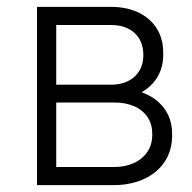

<svg xmlns="http://www.w3.org/2000/svg" viewBox="-20 -540 560 560"><path d="M88 0H311C413 0 482 -58 482 -143V-151C482 -207 449 -251 393 -271C432 -293 456 -331 456 -379V-388C456 -467 396 -520 304 -520H88ZM144 -293V-467H305C362 -467 398 -433 398 -381V-378C398 -327 361 -293 305 -293ZM144 -53V-241H314C380 -241 424 -206 424 -151V-145C424 -91 379 -53 314 -53Z"/></svg>

Font: Fixel Text Light
Style: Regular
Weight: 300
Width: 4
Designer: AlfaBravo + MacPaw
Foundry: Kyrylo Tkachov, Marchela Mozhyna, Serhii Makarenko, Maria Weinstein, Zakhar Kryvoshyya
Version: Version 1.211